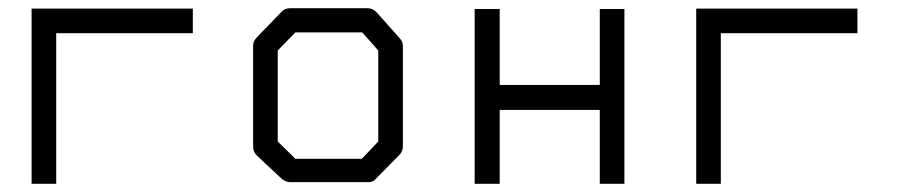

<svg xmlns="http://www.w3.org/2000/svg" viewBox="-20 -497 2200 468"><path d="M117 -49H57V-476H450V-416H117Z M657 -374V-152L700 -110H862L902 -152V-374L863 -418H700ZM607 -407 668 -470Q675 -477 688 -477H876Q888 -477 898 -467L954 -404Q962 -396 962 -385V-140Q962 -128 953 -119L895 -60Q889 -53 877.5 -53H874H688Q677.5 -53 668 -60L606 -118Q597 -126 597 -140V-387Q597 -397 607 -407Z M1137 -475H1198V-290H1442V-475H1502V-49H1442V-229H1198V-49H1137Z M1737 -49H1677V-476H2070V-416H1737Z"/></svg>

Font: 3270 Nerd Font Mono
Style: Regular
Weight: 400
Monospace: yes
Version: Version 3.0.1;Nerd Fonts 3.0.0